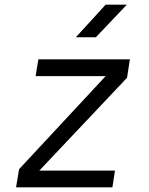

<svg xmlns="http://www.w3.org/2000/svg" viewBox="-20 -805 640 825"><path d="M306 -645H392L525 -785H434ZM49 0H463L474 -72H149L526 -471L538 -550H145L133 -478H434L62 -78Z"/></svg>

Font: JetBrains Mono Light
Style: Italic
Weight: 336
Italic angle: -9°
Monospace: yes
Designer: Philipp Nurullin, Konstantin Bulenkov
Foundry: JetBrains
Version: Version 2.305